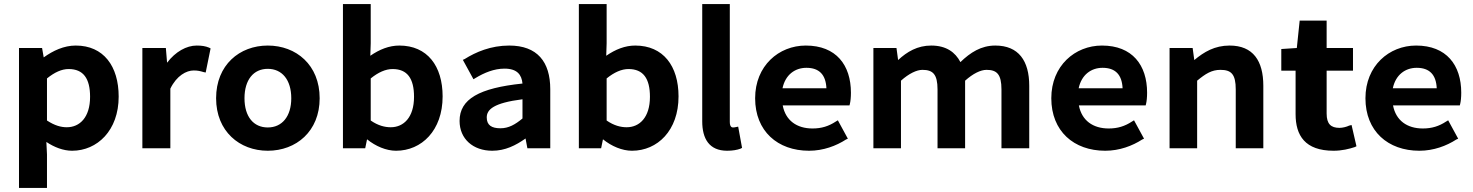

<svg xmlns="http://www.w3.org/2000/svg" viewBox="-20 -726 7211 940"><path d="M561 -253C561 -402 487 -503 351 -503C293 -503 240 -478 194 -445L186 -491H73V194H210V30L207 -31C246 -5 290 12 333 12C456 12 561 -87 561 -253ZM316 -388C388 -388 421 -342 421 -252C421 -151 370 -103 307 -103C279 -103 248 -111 210 -136V-342C247 -372 282 -388 316 -388Z M814 -292C845 -356 893 -381 928 -381C949 -381 960 -378 977 -373L987 -371L1011 -489L1003 -493C986 -500 968 -503 943 -503C893 -503 839 -473 798 -419L792 -491H677V0H814Z M1545 -245C1545 -408 1430 -503 1291 -503C1153 -503 1038 -408 1038 -245C1038 -83 1153 12 1291 12C1430 12 1545 -83 1545 -245ZM1406 -245C1406 -156 1361 -102 1291 -102C1221 -102 1177 -155 1177 -245C1177 -335 1221 -389 1291 -389C1361 -389 1406 -335 1406 -245Z M1777 -44C1819 -10 1871 12 1919 12C2044 12 2147 -87 2147 -254C2147 -403 2072 -503 1935 -503C1885 -503 1838 -484 1793 -453L1795 -514V-706H1659V0H1768ZM1902 -388C1974 -388 2007 -342 2007 -252C2007 -151 1956 -103 1893 -103C1864 -103 1831 -111 1795 -136V-342C1832 -372 1868 -388 1902 -388Z M2553 -48 2562 0H2674V-289C2674 -424 2610 -503 2473 -503C2383 -503 2309 -471 2255 -437L2246 -433L2298 -338L2308 -344C2351 -370 2399 -390 2450 -390C2512 -390 2534 -360 2538 -317C2326 -295 2230 -241 2230 -134C2230 -46 2296 12 2390 12C2453 12 2505 -14 2553 -48ZM2538 -146C2502 -116 2470 -98 2430 -98C2387 -98 2363 -113 2363 -151C2363 -190 2397 -222 2538 -240Z M2932 -44C2974 -10 3026 12 3074 12C3199 12 3302 -87 3302 -254C3302 -403 3227 -503 3090 -503C3040 -503 2993 -484 2948 -453L2950 -514V-706H2814V0H2923ZM3057 -388C3129 -388 3162 -342 3162 -252C3162 -151 3111 -103 3048 -103C3019 -103 2986 -111 2950 -136V-342C2987 -372 3023 -388 3057 -388Z M3605 2 3613 -2 3594 -106 3584 -104C3575 -102 3573 -102 3568 -102C3563 -102 3553 -105 3553 -129V-706H3418V-132C3418 -47 3452 12 3540 12C3567 12 3589 8 3605 2Z M4122 -43 4131 -47 4082 -137 4072 -131C4037 -108 4002 -97 3958 -97C3881 -97 3826 -136 3812 -210H4139L4141 -218C4144 -230 4146 -250 4146 -272C4146 -407 4074 -503 3925 -503C3793 -503 3677 -404 3677 -245C3677 -84 3787 12 3941 12C4011 12 4074 -12 4122 -43ZM4026 -294H3811C3825 -360 3872 -394 3928 -394C3991 -394 4023 -360 4026 -294Z M4391 -331C4430 -366 4468 -384 4496 -384C4547 -384 4570 -363 4570 -288V0H4705V-331C4744 -366 4781 -384 4810 -384C4860 -384 4883 -363 4883 -288V0H5019V-306C5019 -428 4967 -503 4853 -503C4783 -503 4731 -469 4682 -422C4657 -470 4613 -503 4539 -503C4472 -503 4421 -473 4377 -432L4369 -491H4256V0H4391Z M5572 -43 5581 -47 5532 -137 5522 -131C5487 -108 5452 -97 5408 -97C5331 -97 5276 -136 5262 -210H5589L5591 -218C5594 -230 5596 -250 5596 -272C5596 -407 5524 -503 5375 -503C5243 -503 5127 -404 5127 -245C5127 -84 5237 12 5391 12C5461 12 5524 -12 5572 -43ZM5476 -294H5261C5275 -360 5322 -394 5378 -394C5441 -394 5473 -360 5476 -294Z M5841 -331C5882 -365 5912 -384 5955 -384C6008 -384 6030 -363 6030 -288V0H6165V-306C6165 -428 6115 -503 6000 -503C5927 -503 5875 -472 5827 -432L5819 -491H5706V0H5841Z M6613 -6 6621 -10 6597 -114 6585 -111C6573 -105 6553 -100 6538 -100C6496 -100 6475 -119 6475 -170V-380H6604V-491H6475V-625H6343L6329 -491L6253 -486V-380H6323V-167C6323 -63 6369 12 6509 12C6550 12 6586 3 6613 -6Z M7110 -43 7119 -47 7070 -137 7060 -131C7025 -108 6990 -97 6946 -97C6869 -97 6814 -136 6800 -210H7127L7129 -218C7132 -230 7134 -250 7134 -272C7134 -407 7062 -503 6913 -503C6781 -503 6665 -404 6665 -245C6665 -84 6775 12 6929 12C6999 12 7062 -12 7110 -43ZM7014 -294H6799C6813 -360 6860 -394 6916 -394C6979 -394 7011 -360 7014 -294Z"/></svg>

Font: Falling Sky
Style: SeBd
Weight: 600
Designer: Paul D. Hunt
Foundry: Adobe Systems Incorporated
Version: Version 1.02